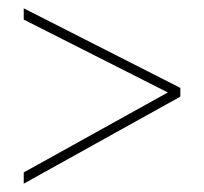

<svg xmlns="http://www.w3.org/2000/svg" viewBox="-20 -586 490 461"><path d="M37 -172V-145L413 -354V-375L37 -566V-539L383 -364Z"/></svg>

Font: Noto Sans Myanmar UI Condensed Thin
Style: Regular
Weight: 100
Width: 3
Designer: Monotype Design Team
Foundry: Monotype Imaging Inc.
Version: Version 2.103